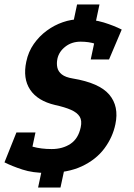

<svg xmlns="http://www.w3.org/2000/svg" viewBox="-60 -762 597 857"><path d="M257.3 -616 284 -742H384L357.3 -616ZM237.3 -52.3 210 75H110L137.3 -52.3ZM455 -207.3Q443 -149.3 406 -99.5Q369 -49.7 305.5 -19.8Q242 10 148.7 10L170.7 -96.7Q219.7 -96.7 254.7 -120Q289.7 -143.3 300.3 -194Q306.7 -223.3 295.7 -241.3Q284.7 -259.3 257.3 -271.5Q230 -283.7 186 -293.3Q107.7 -311.7 74.5 -361.7Q41.3 -411.7 57.3 -486.7Q66.3 -530.7 90.8 -565.7Q115.3 -600.7 149 -625.3Q182.7 -650 220.7 -663Q258.7 -676 294.7 -676L299.7 -576Q260 -576 231.7 -553.8Q203.3 -531.7 196.3 -500Q192 -479.3 195.8 -461Q199.7 -442.7 216 -429.8Q232.3 -417 264.7 -411.7Q383.3 -392 427.7 -339.7Q472 -287.3 455 -207.3ZM299.7 -576 294.7 -676Q357 -676 403.2 -661.7Q449.3 -647.3 483.3 -630L434.7 -538Q395.7 -556.3 366.3 -566.2Q337 -576 299.7 -576ZM170.7 -96.7 148.7 10Q86.3 10 40 -5.2Q-6.3 -20.3 -40 -37.3L10 -136Q49 -117.7 86.2 -107.2Q123.3 -96.7 170.7 -96.7ZM98.3 -170.7 70 -37.3H-40L13.3 -170.7ZM345 -496.7 373.3 -630H483.3L426.7 -496.7Z"/></svg>

Font: Epunda Slab Light
Style: Italic
Weight: 300
Italic angle: -12°
Designer: Simon Atzbach
Foundry: typofactur
Version: Version 1.102